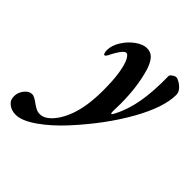

<svg xmlns="http://www.w3.org/2000/svg" viewBox="-319 -575 998 998"><g transform="rotate(45 180.5 -75.5)"><path d="M-121 226Q-121 199 -102.5 175.5Q-84 152 -61 152Q-46 152 -15 175Q0 186 12.5 192Q25 198 40 198Q70 198 99.5 168.5Q129 139 150 90Q186 8 186 -122Q186 -199 177.5 -249.5Q169 -300 156.5 -323Q144 -346 133 -346Q121 -346 105 -323Q89 -300 79 -279Q69 -256 60 -256Q57 -256 54 -264Q51 -272 51 -284Q51 -319 74 -355.5Q97 -392 130 -415.5Q163 -439 192 -439Q220 -439 238 -420Q256 -401 269 -362Q299 -262 299 -136Q299 -102 298 -83V-79Q298 -66 302 -66Q307 -66 313 -80Q347 -144 361 -225Q375 -306 373 -415Q373 -423 385.5 -431.5Q398 -440 406 -440Q415 -440 431 -430.5Q447 -421 459 -406.5Q471 -392 471 -375Q471 -283 394 -146Q317 -9 190 130Q127 199 62.5 244Q-2 289 -47 289Q-77 289 -99 272.5Q-121 256 -121 226Z"/></g></svg>

Font: EB Garamond
Style: Bold Italic
Weight: 700
Italic angle: -17.2°
Designer: Georg Duffner and Octavio Pardo
Foundry: Georg Duffner
Version: Version 1.000